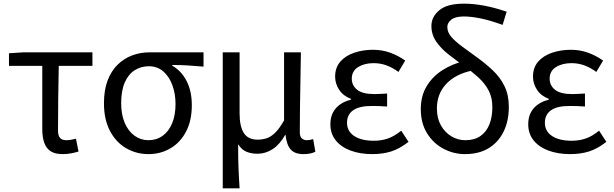

<svg xmlns="http://www.w3.org/2000/svg" viewBox="-20 -829 3355 1049"><path d="M322 13Q281 13 257 -2.5Q233 -18 222 -48.5Q211 -79 211 -122V-469H29V-538L106 -543H485V-469H301Q299 -377 298 -287.5Q297 -198 297 -116Q297 -88 308 -75.5Q319 -63 342 -63Q356 -63 369 -65.5Q382 -68 395 -71L409 -1Q393 4 370 8.5Q347 13 322 13Z M791 13Q725 13 669.5 -19Q614 -51 581 -113.5Q548 -176 548 -265Q548 -337 568 -389.5Q588 -442 623 -476Q658 -510 702.5 -526.5Q747 -543 795 -543H1092V-465Q1046 -469 1006 -471.5Q966 -474 921 -474V-470Q971 -442 999.5 -386.5Q1028 -331 1028 -254Q1028 -170 996.5 -110Q965 -50 911 -18.5Q857 13 791 13ZM791 -63Q835 -63 868.5 -87Q902 -111 920.5 -155.5Q939 -200 939 -261Q939 -316 922 -363Q905 -410 872.5 -438.5Q840 -467 793 -467Q750 -467 715.5 -445Q681 -423 661.5 -378Q642 -333 642 -265Q642 -203 661.5 -157.5Q681 -112 715 -87.5Q749 -63 791 -63Z M1197 200V-543H1289V-210Q1289 -139 1312 -102.5Q1335 -66 1388 -66Q1413 -66 1436.5 -73.5Q1460 -81 1483.5 -104Q1507 -127 1532 -171V-543H1624Q1623 -470 1621.5 -394Q1620 -318 1619 -245Q1618 -172 1618 -106Q1618 -83 1629 -73Q1640 -63 1657 -63Q1665 -63 1673 -64.5Q1681 -66 1691 -69L1703 0Q1691 6 1675.5 9.5Q1660 13 1638 13Q1591 13 1568.5 -12Q1546 -37 1540 -92H1538Q1509 -40 1470 -14.5Q1431 11 1387 11Q1354 11 1327.5 0.5Q1301 -10 1281 -41Q1281 -1 1281.5 29.5Q1282 60 1283 87Q1284 114 1285.5 141Q1287 168 1289 200Z M2014 13Q1947 13 1895 -6.5Q1843 -26 1814 -62.5Q1785 -99 1785 -150Q1785 -189 1800 -216Q1815 -243 1840.5 -260Q1866 -277 1897 -284V-289Q1855 -305 1833 -338.5Q1811 -372 1811 -410Q1811 -460 1839.5 -492.5Q1868 -525 1915.5 -541Q1963 -557 2018 -557Q2068 -557 2112 -541Q2156 -525 2194 -498L2157 -436Q2126 -459 2092.5 -471.5Q2059 -484 2021 -484Q1971 -484 1936.5 -462.5Q1902 -441 1902 -399Q1902 -362 1931.5 -338.5Q1961 -315 2026 -315Q2042 -315 2058.5 -316Q2075 -317 2095 -318V-247Q2071 -249 2050.5 -249.5Q2030 -250 2010 -250Q1943 -250 1909.5 -226.5Q1876 -203 1876 -158Q1876 -112 1915 -86Q1954 -60 2023 -60Q2063 -60 2098.5 -72Q2134 -84 2172 -115L2212 -54Q2163 -16 2117 -1.5Q2071 13 2014 13Z M2520 13Q2459 13 2403.5 -16Q2348 -45 2313.5 -100.5Q2279 -156 2279 -233Q2279 -304 2310.5 -357Q2342 -410 2395.5 -444.5Q2449 -479 2514 -495L2558 -443Q2468 -424 2417.5 -370Q2367 -316 2367 -236Q2367 -183 2389 -144Q2411 -105 2446.5 -84Q2482 -63 2522 -63Q2572 -63 2604.5 -85.5Q2637 -108 2653.5 -148.5Q2670 -189 2670 -244Q2670 -297 2649 -336Q2628 -375 2593 -406.5Q2558 -438 2518 -467Q2474 -498 2432 -530.5Q2390 -563 2363.5 -601.5Q2337 -640 2337 -687Q2337 -737 2380 -773Q2423 -809 2515 -809Q2566 -809 2623.5 -798.5Q2681 -788 2748 -765L2726 -693Q2657 -718 2605.5 -728.5Q2554 -739 2514 -739Q2467 -739 2445.5 -721.5Q2424 -704 2424 -682Q2424 -652 2446.5 -626.5Q2469 -601 2506 -574Q2543 -547 2587 -515Q2634 -481 2673.5 -443.5Q2713 -406 2736.5 -358Q2760 -310 2760 -245Q2760 -168 2731.5 -110Q2703 -52 2650 -19.5Q2597 13 2520 13Z M3095 13Q3028 13 2976 -6.5Q2924 -26 2895 -62.5Q2866 -99 2866 -150Q2866 -189 2881 -216Q2896 -243 2921.5 -260Q2947 -277 2978 -284V-289Q2936 -305 2914 -338.5Q2892 -372 2892 -410Q2892 -460 2920.5 -492.5Q2949 -525 2996.5 -541Q3044 -557 3099 -557Q3149 -557 3193 -541Q3237 -525 3275 -498L3238 -436Q3207 -459 3173.5 -471.5Q3140 -484 3102 -484Q3052 -484 3017.5 -462.5Q2983 -441 2983 -399Q2983 -362 3012.5 -338.5Q3042 -315 3107 -315Q3123 -315 3139.5 -316Q3156 -317 3176 -318V-247Q3152 -249 3131.5 -249.5Q3111 -250 3091 -250Q3024 -250 2990.5 -226.5Q2957 -203 2957 -158Q2957 -112 2996 -86Q3035 -60 3104 -60Q3144 -60 3179.5 -72Q3215 -84 3253 -115L3293 -54Q3244 -16 3198 -1.5Q3152 13 3095 13Z"/></svg>

Font: Noto Sans HK
Style: Regular
Weight: 400
Designer: Ryoko NISHIZUKA 西塚涼子 (kana, bopomofo & ideographs); Paul D. Hunt (Latin, Greek & Cyrillic); Sandoll Communications 산돌커뮤니
Foundry: Adobe
Version: Version 2.004-H2;hotconv 1.0.118;makeotfexe 2.5.65603